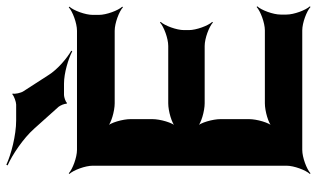

<svg xmlns="http://www.w3.org/2000/svg" viewBox="-217 -757 1000 606"><g transform="rotate(-90 283.0 -454.0)"><path d="M491 -358V-373C491 -397 505 -434 517 -447L515 -449C502 -437 465 -423 441 -423H260C236 -423 196 -412 184 -399L186 -397C199 -409 210 -449 210 -473V-542C210 -566 199 -606 186 -618L184 -616C196 -603 236 -592 260 -592H489C513 -592 550 -578 563 -566L565 -568C553 -581 539 -618 539 -642V-661C539 -685 553 -722 565 -735L563 -737C550 -725 513 -711 489 -711H113C89 -711 52 -725 39 -737L37 -735C49 -722 63 -685 63 -661V-50C63 -26 49 11 37 24L39 26C52 14 89 0 113 0H490C514 0 551 14 564 26L566 24C554 11 540 -26 540 -50V-68C540 -92 554 -129 566 -142L564 -144C551 -132 514 -118 490 -118H260C236 -118 196 -107 184 -94L186 -92C199 -104 210 -144 210 -168V-258C210 -282 199 -322 186 -334L184 -332C196 -319 236 -308 260 -308H441C465 -308 502 -294 515 -282L517 -284C505 -297 491 -334 491 -358ZM349 -801 298 -880C293 -887 288 -908 291 -914L288 -915C284 -910 264 -903 256 -903H206C159 -903 98 -919 66 -934L64 -930C96 -916 149 -881 180 -846L249 -769C253 -764 260 -749 258 -744L262 -743C264 -747 280 -752 286 -752H322C356 -752 401 -738 424 -726L426 -729C403 -742 367 -772 349 -801Z"/></g></svg>

Font: Asimov
Style: Edge
Weight: 500
Designer: Google
Version: Version 2.000980: 2014